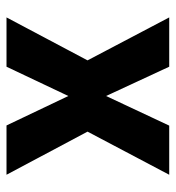

<svg xmlns="http://www.w3.org/2000/svg" viewBox="5 -545 540 590"><g transform="rotate(-90 275.0 -250.0)"><path d="M33 0 165.5 -251 33 -500H184.5L275 -310L365 -500H516.5L384.5 -251L516.5 0H365L275 -194L184 0Z"/></g></svg>

Font: Trispace SemiCondensed SemiBold
Style: Regular
Weight: 600
Width: 4
Designer: Tyler Finck
Foundry: Etcetera Type Company
Version: Version 1.210; ttfautohint (v1.8.3)